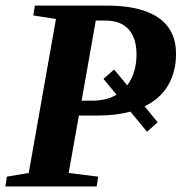

<svg xmlns="http://www.w3.org/2000/svg" viewBox="-20 -675 658 695"><path d="M265.6 -256.8 228.5 -48.8 335.4 -35.6 330.1 0H-0.5L4.9 -35.6L84 -48.8L182.6 -606.4L100.6 -619.1L106.4 -654.8H365.7Q489.7 -654.8 553.5 -610.8Q617.2 -566.9 617.2 -480Q617.2 -416 589.1 -367.2Q561 -318.4 503.4 -290L550.8 -232.4L512.2 -198.2L452.1 -271Q400.9 -256.8 335.4 -256.8ZM393.1 -423.3 440.4 -366.2Q474.1 -410.2 474.1 -478.5Q474.1 -537.1 445.6 -568.8Q417 -600.6 360.4 -600.6H326.7L275.4 -310.5H314Q364.7 -310.5 401.9 -332L354.5 -389.6Z"/></svg>

Font: Liberation Serif
Style: Bold Italic
Weight: 700
Italic angle: -16.333°
Designer: Steve Matteson
Foundry: Ascender Corporation
Version: Version 2.1.5